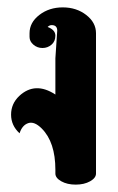

<svg xmlns="http://www.w3.org/2000/svg" viewBox="-20 -500 320 520"><path d="M130 -342 135 -417Q135 -432 120 -432Q114 -432 109 -427Q130 -419 130 -403.5Q130 -388 119.5 -379Q109 -370 95 -370Q81 -370 70.5 -379Q60 -388 60 -400V-410Q60 -439 86.5 -459.5Q113 -480 150 -480Q187 -480 213.5 -459.5Q240 -439 240 -410V-30Q240 -18 224 -9Q208 0 185 0Q162 0 146 -9Q130 -18 130 -30V-40Q130 -115 93 -152Q73 -172 56.5 -166.5Q40 -161 33 -139Q10 -160 10 -189.5Q10 -219 32 -240Q75 -280 130 -244Z"/></svg>

Font: SOV_ThonBuri
Style: Book
Weight: 400
Version: Version 1.00